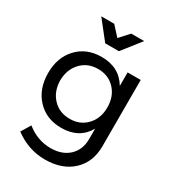

<svg xmlns="http://www.w3.org/2000/svg" viewBox="-221 -872 1080 1193"><g transform="rotate(30 319.0 -276.0)"><path d="M352 -616H254L149 -749H242L303 -682L364 -749H457ZM465 -529H559V-54Q559 61 485.5 129Q412 197 289 197Q172 197 71 123L112 55Q190 118 285 118Q367 118 416 72Q465 26 465 -51V-125Q407 -24 279 -24Q172 -24 105.5 -95Q39 -166 39 -280Q39 -391 104.5 -461Q170 -531 276 -532Q405 -533 465 -432ZM297 -99Q371 -99 418 -149Q465 -199 465 -277Q465 -356 418 -406Q371 -456 297 -456Q222 -456 175 -405.5Q128 -355 127 -277Q128 -199 175 -149Q222 -99 297 -99Z"/></g></svg>

Font: Montserrat arm
Style: Regular
Weight: 400
Designer: Julieta Ulanovsky
Foundry: Julieta Ulanovsky
Version: Version 6.000;PS 006.000;hotconv 1.0.88;makeotf.lib2.5.64775